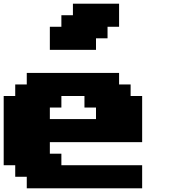

<svg xmlns="http://www.w3.org/2000/svg" viewBox="-20 -1020 915 1040"><path d="M125 0H750V-125H312.5V-187.5H250V-250H750V-500H687.5V-562.5H625V-625H125V-562.5H62.5V-500H0V-125H62.5V-62.5H125ZM500 -375H250V-437.5H312.5V-500H437.5V-437.5H500ZM250 -750H500V-812.5H562.5V-875H625V-1000H375V-937.5H312.5V-875H250Z"/></svg>

Font: Faithful 32x
Style: Bold
Weight: 400
Foundry: Faithful Resource Pack
Version: Version 1.0; January 27, 2023